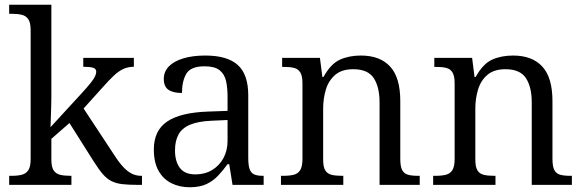

<svg xmlns="http://www.w3.org/2000/svg" viewBox="-20 -780 2460 810"><path d="M18.7 0V-38.3H30.7Q55 -38.3 72.7 -43Q90.3 -47.7 99.8 -62.5Q109.3 -77.3 109.3 -109.3V-652.3Q109.3 -683.7 99.7 -698.3Q90 -713 73 -717.3Q56 -721.7 33.3 -721.7H18.7V-760H196.7V-374Q196.7 -359.3 196.2 -339Q195.7 -318.7 195 -299.2Q194.3 -279.7 193.8 -264.3Q193.3 -249 193 -243.3L324.7 -386.7Q350 -414.3 363.3 -431.2Q376.7 -448 381.3 -458.8Q386 -469.7 386 -477.3Q386 -490.3 372.5 -494.3Q359 -498.3 331.3 -498.3V-536H544.7V-498.3Q520.3 -498.3 500.5 -489.2Q480.7 -480 460 -460.7Q439.3 -441.3 412 -410.3L332.7 -322.3L463.7 -123.3Q492.3 -78.7 518.3 -58.5Q544.3 -38.3 575.7 -38.3H579V0H565Q524.3 0 497.3 -3Q470.3 -6 451 -15.5Q431.7 -25 414.3 -44.8Q397 -64.7 375.3 -99L273 -261L196.7 -194.3V-106.3Q196.7 -75.7 206.2 -61.3Q215.7 -47 233.3 -42.7Q251 -38.3 275.3 -38.3H281.3V0Z M780.3 10Q737.3 10 702.8 -7.3Q668.3 -24.7 648.7 -59.8Q629 -95 629 -149.7Q629 -229.3 685.2 -267.3Q741.3 -305.3 857.7 -309.3L940 -312.3V-372.3Q940 -410.3 933.5 -438.8Q927 -467.3 906.3 -483.8Q885.7 -500.3 843.3 -500.3Q784.3 -500.3 766 -468.8Q747.7 -437.3 747.7 -387.7Q710 -387.7 690.5 -401.3Q671 -415 671 -447Q671 -478 692.5 -500Q714 -522 753.5 -533.8Q793 -545.7 846 -545.7Q939 -545.7 983.2 -505.8Q1027.3 -466 1027.3 -377.7V-115Q1027.3 -84.3 1032.7 -67.8Q1038 -51.3 1051.2 -44.8Q1064.3 -38.3 1088.3 -38.3H1092.3V0H961L947 -87.3H940Q921.3 -61.7 900.7 -39.5Q880 -17.3 851.7 -3.7Q823.3 10 780.3 10ZM804.3 -44.3Q844.7 -44.3 875.3 -63Q906 -81.7 923 -113.7Q940 -145.7 940 -185.3V-273.7L873.7 -270.7Q815.3 -268.3 781 -253.5Q746.7 -238.7 732.5 -211.5Q718.3 -184.3 718.3 -145.7Q718.3 -99 738.8 -71.7Q759.3 -44.3 804.3 -44.3Z M1165.3 0V-38.3H1176Q1202.3 -38.3 1220 -43Q1237.7 -47.7 1246.8 -62.8Q1256 -78 1256 -110V-429Q1256 -459.3 1247 -474.2Q1238 -489 1221.3 -493.3Q1204.7 -497.7 1180.7 -497.7H1170.3V-536H1329.7L1340 -455.3H1344.7Q1375.3 -510.7 1413.8 -528.2Q1452.3 -545.7 1502.3 -545.7Q1583 -545.7 1625.8 -499.3Q1668.7 -453 1668.7 -353.3V-110.7Q1668.7 -78 1676.5 -62.8Q1684.3 -47.7 1700.7 -43Q1717 -38.3 1743 -38.3H1750.7V0H1581.3V-347.7Q1581.3 -413 1556.7 -450.5Q1532 -488 1470.3 -488Q1422 -488 1394.2 -464.2Q1366.3 -440.3 1354.8 -402.3Q1343.3 -364.3 1343.3 -321.7V-106.3Q1343.3 -75.7 1352.2 -61.3Q1361 -47 1378.2 -42.7Q1395.3 -38.3 1421 -38.3H1428.3V0Z M1807.3 0V-38.3H1818Q1844.3 -38.3 1862 -43Q1879.7 -47.7 1888.8 -62.8Q1898 -78 1898 -110V-429Q1898 -459.3 1889 -474.2Q1880 -489 1863.3 -493.3Q1846.7 -497.7 1822.7 -497.7H1812.3V-536H1971.7L1982 -455.3H1986.7Q2017.3 -510.7 2055.8 -528.2Q2094.3 -545.7 2144.3 -545.7Q2225 -545.7 2267.8 -499.3Q2310.7 -453 2310.7 -353.3V-110.7Q2310.7 -78 2318.5 -62.8Q2326.3 -47.7 2342.7 -43Q2359 -38.3 2385 -38.3H2392.7V0H2223.3V-347.7Q2223.3 -413 2198.7 -450.5Q2174 -488 2112.3 -488Q2064 -488 2036.2 -464.2Q2008.3 -440.3 1996.8 -402.3Q1985.3 -364.3 1985.3 -321.7V-106.3Q1985.3 -75.7 1994.2 -61.3Q2003 -47 2020.2 -42.7Q2037.3 -38.3 2063 -38.3H2070.3V0Z"/></svg>

Font: Noto Serif Hentaigana ExtraLight
Style: Regular
Weight: 200
Designer: Kazuhiro Yamada
Foundry: nipponia
Version: Version 1.000